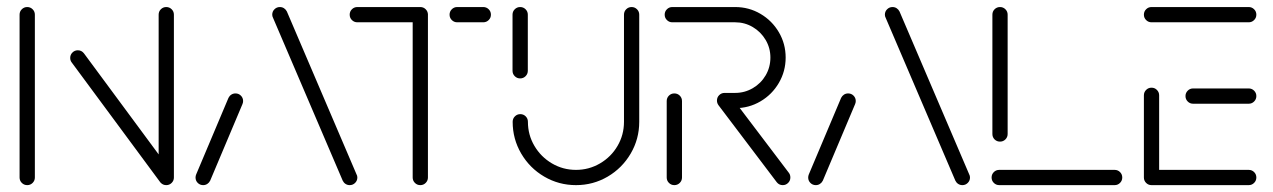

<svg xmlns="http://www.w3.org/2000/svg" viewBox="-20 -539 3707 559"><path d="M59.3 0Q50 0 43.5 -6.5Q37 -13 37 -22.2V-496.3Q37 -505.6 43.5 -512Q50 -518.5 59.3 -518.5Q68.5 -518.5 75 -512Q81.5 -505.6 81.5 -496.3V-22.2Q81.5 -13 75 -6.5Q68.5 0 59.3 0ZM184.4 -370.4Q184.4 -379.6 190.9 -386.1Q197.4 -392.6 206.7 -392.6Q217.4 -392.6 224.4 -383.7L482.6 -34.4L447 -7.8L188.9 -357Q184.4 -362.6 184.4 -370.4ZM464.1 0Q454.8 0 448.3 -6.5Q441.9 -13 441.9 -22.2V-496.3Q441.9 -505.6 448.3 -512Q454.8 -518.5 464.1 -518.5Q473.3 -518.5 479.8 -512Q486.3 -505.6 486.3 -496.3V-22.2Q486.3 -13 479.8 -6.5Q473.3 0 464.1 0Z M571.5 0Q562.2 0 555.7 -6.5Q549.3 -13 549.3 -22.2Q549.3 -26.7 551.1 -31.1L645.2 -254.1Q648.1 -260 653.5 -263.5Q658.9 -267 665.6 -267Q674.8 -267 681.3 -260.6Q687.8 -254.1 687.8 -244.8Q687.8 -240.4 685.9 -235.9L591.9 -13Q588.9 -7 583.5 -3.5Q578.1 0 571.5 0ZM1020.4 -22.2Q1020.4 -13 1013.9 -6.5Q1007.4 0 998.1 0Q991.5 0 986.1 -3.5Q980.7 -7 977.8 -13L774.8 -487.4Q772.6 -491.5 772.6 -496.3Q772.6 -505.6 779.1 -512Q785.6 -518.5 794.8 -518.5Q801.5 -518.5 806.9 -515Q812.2 -511.5 815.2 -505.6L1018.1 -31.1Q1020.4 -27.4 1020.4 -22.2Z M1225.9 -498.5V-22.2Q1225.9 -13 1219.4 -6.5Q1213 0 1203.7 0Q1194.4 0 1188 -6.5Q1181.5 -13 1181.5 -22.2V-498.5ZM998.1 -496.3Q998.1 -505.6 1004.6 -512Q1011.1 -518.5 1020.4 -518.5H1203.7Q1213 -518.5 1219.4 -512Q1225.9 -505.6 1225.9 -496.3Q1225.9 -487 1219.4 -480.6Q1213 -474.1 1203.7 -474.1H1020.4Q1011.1 -474.1 1004.6 -480.6Q998.1 -487 998.1 -496.3ZM1288.9 -496.3Q1288.9 -505.6 1295.4 -512Q1301.9 -518.5 1311.1 -518.5H1387Q1396.3 -518.5 1402.8 -512Q1409.3 -505.6 1409.3 -496.3Q1409.3 -487 1402.8 -480.6Q1396.3 -474.1 1387 -474.1H1311.1Q1301.9 -474.1 1295.4 -480.6Q1288.9 -487 1288.9 -496.3Z M1494.4 -310.7Q1485.2 -310.7 1478.7 -317.2Q1472.2 -323.7 1472.2 -333V-496.3Q1472.2 -505.6 1478.7 -512Q1485.2 -518.5 1494.4 -518.5Q1503.7 -518.5 1510.2 -512Q1516.7 -505.6 1516.7 -496.3V-333Q1516.7 -323.7 1510.2 -317.2Q1503.7 -310.7 1494.4 -310.7ZM1818.9 -518.5Q1828.1 -518.5 1834.6 -512Q1841.1 -505.6 1841.1 -496.3V-184.4Q1841.1 -134.4 1816.3 -92Q1791.5 -49.6 1749.3 -24.8Q1707 0 1657 0Q1607 0 1564.6 -24.8Q1522.2 -49.6 1497.4 -92Q1472.6 -134.4 1472.6 -184.4Q1472.6 -193.7 1479.1 -200.2Q1485.6 -206.7 1494.8 -206.7Q1504.1 -206.7 1510.6 -200.2Q1517 -193.7 1517 -184.4Q1517 -146.3 1535.9 -114.3Q1554.8 -82.2 1586.9 -63.3Q1618.9 -44.4 1657 -44.4Q1694.8 -44.4 1727 -63.3Q1759.3 -82.2 1778 -114.3Q1796.7 -146.3 1796.7 -184.4V-496.3Q1796.7 -505.6 1803.1 -512Q1809.6 -518.5 1818.9 -518.5Z M1943.3 0Q1934.1 0 1927.6 -6.5Q1921.1 -13 1921.1 -22.2V-244.8Q1921.1 -254.1 1927.6 -260.6Q1934.1 -267 1943.3 -267Q1952.6 -267 1959.1 -260.6Q1965.6 -254.1 1965.6 -244.8V-22.2Q1965.6 -13 1959.1 -6.5Q1952.6 0 1943.3 0ZM2281.1 -22.2Q2281.1 -13 2274.6 -6.5Q2268.1 0 2258.9 0Q2248.1 0 2241.5 -8.5L2071.9 -232.6Q2067.4 -238.9 2067.4 -245.9Q2067.4 -255.2 2073.9 -261.7Q2080.4 -268.1 2089.6 -268.1Q2100.7 -268.1 2107.4 -259.3L2276.7 -35.9Q2281.1 -30.4 2281.1 -22.2ZM2067.4 -246.3Q2067.4 -255.6 2073.9 -262Q2080.4 -268.5 2089.6 -268.5H2120.4Q2148.1 -268.5 2171.9 -282.4Q2195.6 -296.3 2209.3 -319.8Q2223 -343.3 2223 -371.5Q2223 -399.3 2209.1 -422.8Q2195.2 -446.3 2171.7 -460.2Q2148.1 -474.1 2120.4 -474.1H1937.4Q1928.1 -474.1 1921.7 -480.6Q1915.2 -487 1915.2 -496.3Q1915.2 -505.6 1921.7 -512Q1928.1 -518.5 1937.4 -518.5H2120.4Q2160.4 -518.5 2194.1 -498.7Q2227.8 -478.9 2247.6 -445.2Q2267.4 -411.5 2267.4 -371.5Q2267.4 -331.5 2247.6 -297.6Q2227.8 -263.7 2194.1 -243.9Q2160.4 -224.1 2120.4 -224.1H2089.6Q2080.4 -224.1 2073.9 -230.6Q2067.4 -237 2067.4 -246.3Z M2355.2 0Q2345.9 0 2339.4 -6.5Q2333 -13 2333 -22.2Q2333 -26.7 2334.8 -31.1L2428.9 -254.1Q2431.9 -260 2437.2 -263.5Q2442.6 -267 2449.3 -267Q2458.5 -267 2465 -260.6Q2471.5 -254.1 2471.5 -244.8Q2471.5 -240.4 2469.6 -235.9L2375.6 -13Q2372.6 -7 2367.2 -3.5Q2361.9 0 2355.2 0ZM2804.1 -22.2Q2804.1 -13 2797.6 -6.5Q2791.1 0 2781.9 0Q2775.2 0 2769.8 -3.5Q2764.4 -7 2761.5 -13L2558.5 -487.4Q2556.3 -491.5 2556.3 -496.3Q2556.3 -505.6 2562.8 -512Q2569.3 -518.5 2578.5 -518.5Q2585.2 -518.5 2590.6 -515Q2595.9 -511.5 2598.9 -505.6L2801.9 -31.1Q2804.1 -27.4 2804.1 -22.2Z M3247.4 -22.2Q3247.4 -13 3240.9 -6.5Q3234.4 0 3225.2 0H2889.3Q2880 0 2873.5 -6.5Q2867 -13 2867 -22.2Q2867 -31.5 2873.5 -38Q2880 -44.4 2889.3 -44.4H3225.2Q3234.4 -44.4 3240.9 -38Q3247.4 -31.5 3247.4 -22.2ZM2891.5 -126.7Q2882.2 -126.7 2875.7 -133.1Q2869.3 -139.6 2869.3 -148.9V-496.3Q2869.3 -505.6 2875.7 -512Q2882.2 -518.5 2891.5 -518.5Q2900.7 -518.5 2907.2 -512Q2913.7 -505.6 2913.7 -496.3V-148.9Q2913.7 -139.6 2907.2 -133.1Q2900.7 -126.7 2891.5 -126.7Z M3310.4 -22.2V-261.5Q3310.4 -270.7 3316.9 -277.2Q3323.3 -283.7 3332.6 -283.7Q3341.9 -283.7 3348.3 -277.2Q3354.8 -270.7 3354.8 -261.5V-22.2ZM3637.8 -22.2Q3637.8 -13 3631.3 -6.5Q3624.8 0 3615.6 0H3332.6Q3323.3 0 3316.9 -6.5Q3310.4 -13 3310.4 -22.2Q3310.4 -31.5 3316.9 -38Q3323.3 -44.4 3332.6 -44.4H3615.6Q3624.8 -44.4 3631.3 -38Q3637.8 -31.5 3637.8 -22.2ZM3431.5 -259.3Q3431.5 -268.5 3438 -275Q3444.4 -281.5 3453.7 -281.5H3615.6Q3624.8 -281.5 3631.3 -275Q3637.8 -268.5 3637.8 -259.3Q3637.8 -250 3631.3 -243.5Q3624.8 -237 3615.6 -237H3453.7Q3444.4 -237 3438 -243.5Q3431.5 -250 3431.5 -259.3ZM3310.4 -496.3Q3310.4 -505.6 3316.9 -512Q3323.3 -518.5 3332.6 -518.5H3615.6Q3624.8 -518.5 3631.3 -512Q3637.8 -505.6 3637.8 -496.3Q3637.8 -487 3631.3 -480.6Q3624.8 -474.1 3615.6 -474.1H3332.6Q3323.3 -474.1 3316.9 -480.6Q3310.4 -487 3310.4 -496.3Z"/></svg>

Font: 26F Galaxy Hebrew
Style: Regular
Weight: 400
Designer: C₂₉H₂₅N₃O₅
Version: Version 1.000